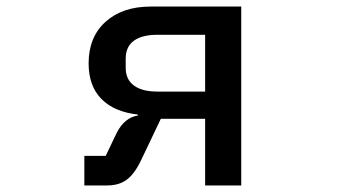

<svg xmlns="http://www.w3.org/2000/svg" viewBox="-20 -565 1040 585"><path d="M237 0V-90H302L336 -161Q360 -207 400 -213V-216Q328 -224 289 -263.5Q250 -303 250 -372Q250 -452 301.5 -498.5Q353 -545 439 -545H715V0H605V-203H470L409 -75Q389 -34 365.5 -17Q342 0 307 0ZM605 -286V-459H459Q413 -459 388 -441Q363 -423 363 -386V-358Q363 -323 388 -304.5Q413 -286 459 -286Z"/></svg>

Font: IBM Plex Sans JP Medium
Style: Regular
Weight: 500
Designer: Mike Abbink; Paul van der Laan; Pieter van Rosmalen; Wujin Sim; Yejin Wi; Jinhee Kim; Boomi Park; Yona Kim; Kichan Ma
Foundry: Sandoll Inc.
Version: Version 1.001